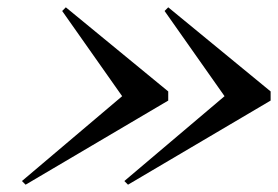

<svg xmlns="http://www.w3.org/2000/svg" viewBox="-20 -650 760 525"><path d="M314 -387 150 -620 160 -630 440 -400V-375L50 -145L40 -155ZM594 -387 430 -620 440 -630 720 -400V-375L330 -145L320 -155Z"/></svg>

Font: Bodoni* 11
Style: Italic
Weight: 400
Italic angle: -13°
Version: Version 1.002